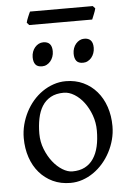

<svg xmlns="http://www.w3.org/2000/svg" viewBox="-57 -855 617 912"><g transform="rotate(-5 251.5 -399.0)"><path d="M388.2 -222.2Q388.2 -260.7 375.5 -295.7Q362.8 -330.6 342.8 -357.2Q322.8 -383.8 297.4 -399.4Q272 -415 247.1 -415Q210 -415 184.6 -400.9Q159.2 -386.7 143.8 -362.1Q128.4 -337.4 121.6 -303.7Q114.7 -270 114.7 -231Q114.7 -192.4 128.4 -157.5Q142.1 -122.6 162.8 -96.2Q183.6 -69.8 208.5 -54.4Q233.4 -39.1 255.9 -39.1Q290.5 -39.1 315.4 -52Q340.3 -64.9 356.4 -88.9Q372.6 -112.8 380.4 -146.5Q388.2 -180.2 388.2 -222.2ZM463.9 -236.8Q463.9 -204.1 455.6 -172.9Q447.3 -141.6 432.6 -113.8Q418 -85.9 397.5 -62.3Q377 -38.6 352.3 -21.5Q327.6 -4.4 299.8 5.1Q272 14.6 242.2 14.6Q195.8 14.6 158.4 -2.9Q121.1 -20.5 94.5 -51.3Q67.9 -82 53.5 -124.5Q39.1 -167 39.1 -216.8Q39.1 -249 47.1 -280.3Q55.2 -311.5 69.6 -339.6Q84 -367.7 104.2 -391.4Q124.5 -415 149.2 -432.1Q173.8 -449.2 202.4 -459Q231 -468.8 261.2 -468.8Q307.1 -468.8 344.5 -451.2Q381.8 -433.6 408.4 -402.6Q435.1 -371.6 449.5 -329.1Q463.9 -286.6 463.9 -236.8ZM407.7 -615.7Q407.7 -602.1 403.3 -589.8Q398.9 -577.6 391.4 -568.6Q383.8 -559.6 373.5 -554.2Q363.3 -548.8 351.1 -548.8Q329.1 -548.8 319.6 -561Q310.1 -573.2 310.1 -595.7Q310.1 -609.4 314.5 -621.6Q318.8 -633.8 326.7 -642.8Q334.5 -651.9 344.5 -657Q354.5 -662.1 366.2 -662.1Q407.7 -662.1 407.7 -615.7ZM212.4 -615.7Q212.4 -602.1 208 -589.8Q203.6 -577.6 196 -568.6Q188.5 -559.6 178.2 -554.2Q168 -548.8 155.8 -548.8Q133.8 -548.8 124.3 -561Q114.7 -573.2 114.7 -595.7Q114.7 -609.4 119.1 -621.6Q123.5 -633.8 131.3 -642.8Q139.2 -651.9 149.2 -657Q159.2 -662.1 170.9 -662.1Q212.4 -662.1 212.4 -615.7ZM431.2 -801.3Q430.2 -795.9 427.7 -788.8Q425.3 -781.7 422.4 -774.7Q419.4 -767.6 416.7 -760.7Q414.1 -753.9 412.1 -749.5H111.8L101.1 -761.7Q102.1 -767.1 104.5 -773.9Q106.9 -780.8 109.9 -787.8Q112.8 -794.9 115.7 -801.5Q118.7 -808.1 121.1 -813H420.4Z"/></g></svg>

Font: Gentium Plus
Style: Regular
Weight: 400
Designer: J. Victor Gaultney, Annie Olsen, Iska Routamaa
Foundry: SIL International
Version: Version 1.510